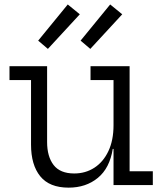

<svg xmlns="http://www.w3.org/2000/svg" viewBox="-20 -829 732 860"><path d="M488.5 -470.5H385.5V-532.5H560.5V-62H664.5V0H488.5ZM191 -532.5V-193Q191 -127.5 220.2 -89.8Q249.5 -52 312.5 -52Q363 -52 402.8 -77.8Q442.5 -103.5 465.5 -152Q488.5 -200.5 488.5 -268.5L506 -162H485Q471.5 -76 418.2 -32.2Q365 11.5 287.5 11.5Q201.5 11.5 160.2 -39.5Q119 -90.5 119 -181V-470.5H22.5V-532.5ZM283.5 -809 337.5 -765 194.5 -610 151 -647ZM473.5 -809 527.5 -765 384.5 -610 341 -647Z"/></svg>

Font: Hepta Slab
Style: Regular
Weight: 400
Designer: Michael LaGattuta
Foundry: Michael LaGattuta
Version: Version 1.100